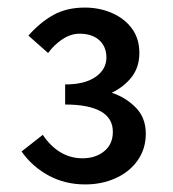

<svg xmlns="http://www.w3.org/2000/svg" viewBox="-20 -910 457 507"><path d="M205 -423Q151 -423 107.5 -447Q64 -471 37 -510L93 -554Q113 -524 139.5 -508Q166 -492 198 -492Q232 -492 255 -510.5Q278 -529 278 -562Q278 -598 246 -616Q214 -634 152 -634V-687Q204 -687 232.5 -707Q261 -727 261 -758Q261 -787 242 -804Q223 -821 190 -821Q167 -821 145 -806.5Q123 -792 107 -770L55 -816Q86 -851 121 -870.5Q156 -890 204 -890Q243 -890 276 -875.5Q309 -861 328.5 -834.5Q348 -808 348 -770Q348 -733 328 -707Q308 -681 275 -665Q312 -653 338.5 -626Q365 -599 365 -557Q365 -517 343.5 -486.5Q322 -456 285.5 -439.5Q249 -423 205 -423Z"/></svg>

Font: Noto Sans KR Thin Medium
Style: Regular
Weight: 500
Version: Version 2.004-H2;hotconv 1.0.118;makeotfexe 2.5.65603